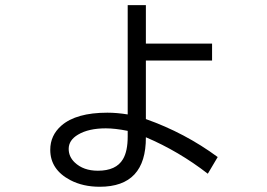

<svg xmlns="http://www.w3.org/2000/svg" viewBox="-20 -688 1040 748"><path d="M477.5 -668H548.3V-518.1H806.2V-452.1H548.3V-224.1Q700.2 -170.4 828.1 -76.2L789.6 -11.2Q676.8 -98.6 548.3 -153.3Q549.3 39.6 368.7 39.6Q303.2 39.6 253.9 13.7Q175.8 -27.3 175.8 -104.5Q175.8 -160.6 219.2 -198.7Q276.9 -249 398.4 -249Q435.1 -249 477.5 -242.2ZM477.5 -178.2Q428.2 -188 392.1 -188Q325.2 -188 284.2 -163.6Q247.6 -142.1 247.6 -107.9Q247.6 -77.6 271 -55.2Q304.7 -22.9 361.3 -22.9Q432.6 -22.9 459 -67.9Q477.5 -98.6 477.5 -156.2Z"/></svg>

Font: BIZ UDGothic
Style: Regular
Weight: 400
Monospace: yes
Designer: TypeBank Co., Ltd.
Foundry: Morisawa Inc.
Version: Version 1.05